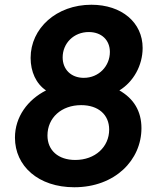

<svg xmlns="http://www.w3.org/2000/svg" viewBox="-20 -777 674 809"><path d="M293 12C465 12 576 -103 576 -237C576 -309 543 -362 483 -396C542 -432 581 -501 581 -575C581 -682 493 -757 365 -757C218 -757 109 -658 109 -533C109 -475 132 -424 174 -396C97 -357 43 -285 43 -197C43 -77 142 12 293 12ZM180 -206C180 -281 239 -334 322 -334C394 -334 440 -294 440 -231C440 -158 381 -103 297 -103C225 -103 180 -144 180 -206ZM244 -535C244 -595 291 -642 354 -642C408 -642 443 -608 443 -558C443 -499 397 -449 333 -449C279 -449 244 -485 244 -535Z"/></svg>

Font: Mluvka Bold
Style: Italic
Weight: 700
Italic angle: -8°
Designer: Modified by Jiří Krblich, Original typeface by Gumpita Rahayu
Foundry: Gumpita Rahayu & Jiří Krblich
Version: Version 2.000;Glyphs 3.1.1 (3134)